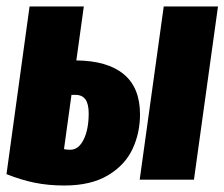

<svg xmlns="http://www.w3.org/2000/svg" viewBox="-20 -553 691 591"><path d="M411 -201Q411 -144 388 -94.5Q365 -45 312.5 -13.5Q260 18 178 18Q129 18 87 9.5Q45 1 0 -17L71 -533H238L215 -367Q311 -366 361 -324.5Q411 -283 411 -201ZM484 -533H651L577 0H410ZM253 -204Q253 -233 243 -247Q233 -261 212 -261H200L177 -94Q185 -92 196 -92Q222 -92 237.5 -123.5Q253 -155 253 -204Z"/></svg>

Font: Fira Sans Extra Condensed ExtraBold
Style: Italic
Weight: 800
Width: 3
Italic angle: -8°
Designer: Carrois Corporate & Edenspiekermann AG
Foundry: Carrois Corporate GbR & Edenspiekermann AG
Version: Version 4.203